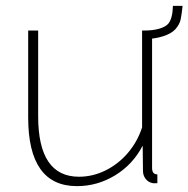

<svg xmlns="http://www.w3.org/2000/svg" viewBox="-20 -624 642 654"><path d="M76 -224V-520H110V-228Q110 -22 249 -22Q296 -22 339.5 -43.5Q383 -65 415.5 -103Q448 -141 464 -190V-520H498V-52Q498 -30 516 -30V0Q502 1 497 -1Q484 -4 475.5 -15.5Q467 -27 467 -42L466 -128Q433 -64 372.5 -27Q312 10 242 10Q76 10 76 -224ZM472 -491V-520Q500 -520 521.5 -526Q543 -532 553 -543Q568 -561 569 -604H602Q599 -576 595.5 -558.5Q592 -541 577 -524Q563 -509 534 -500Q505 -491 472 -491Z"/></svg>

Font: Raleway ExtraLight
Style: Regular
Weight: 200
Designer: Matt McInerney, Pablo Impallari, Rodrigo Fuenzalida
Foundry: Matt McInerney, Pablo Impallari, Rodrigo Fuenzalida
Version: Version 4.026